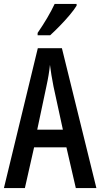

<svg xmlns="http://www.w3.org/2000/svg" viewBox="-20 -960 512 980"><path d="M367 0 319 -208H154L107 0H0L173 -714H296L472 0ZM253 -519Q241 -580 235 -629Q230 -579 217 -520L170 -298H301ZM371 -931Q359 -911 335 -882.5Q311 -854 284 -826.5Q257 -799 236 -780H172V-792Q227 -872 259 -940H371Z"/></svg>

Font: Noto Sans Georgian ExtraCondensed Medium
Style: Regular
Weight: 500
Width: 2
Designer: Monotype Design Team, Akaki Razmadze
Foundry: Google LLC
Version: Version 2.005; ttfautohint (v1.8.4.7-5d5b)